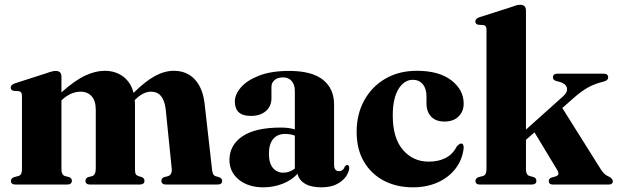

<svg xmlns="http://www.w3.org/2000/svg" viewBox="-20 -769 2574 800"><path d="M236 -449.5V-384Q291 -433.5 334.5 -453.8Q378 -474 415.5 -474Q461 -474 493 -450.2Q525 -426.5 536.5 -382Q585 -430 625.2 -452Q665.5 -474 704 -474Q759 -474 792.5 -437.2Q826 -400.5 833 -333L863.5 -63Q865.5 -39 878 -35L892.5 -31Q905.5 -26 905.5 -15.5Q905.5 0 886 0H672.5Q652.5 0 652.5 -16Q652.5 -26 663.5 -31L680 -35Q698 -41 695.5 -67L670.5 -312.5Q662.5 -387 609 -387Q577.5 -387 544.5 -355L541.5 -352Q542.5 -343 542.5 -333.5V-62Q542.5 -49 545.8 -43.5Q549 -38 556.5 -35.5L571 -31Q582 -26 582 -16Q582 0 561 0H356Q336 0 336 -16Q336 -26 347 -31L363.5 -35Q379 -40.5 379 -66V-312.5Q379 -348.5 362 -367.8Q345 -387 316 -387Q276 -387 239.5 -354L236 -351V-63.5Q236 -40.5 250.5 -35.5L268.5 -31Q279.5 -26 279.5 -16Q279.5 0 259 0H45.5Q25.5 0 25.5 -15.5Q25.5 -26 39 -31L58 -36Q71.5 -40.5 71.5 -62.5V-369.5Q71.5 -387 59.5 -389L36.5 -390.5Q24.5 -393.5 24.5 -404.5Q24.5 -415 41.5 -421.5L173.5 -464Q199 -473.5 212 -473.5Q236 -473.5 236 -449.5Z M936 -102.5Q936 -164 989.8 -200.8Q1043.5 -237.5 1150.5 -237.5Q1183.5 -237.5 1208.5 -230V-389Q1208.5 -416 1195.5 -431.2Q1182.5 -446.5 1159.5 -446.5Q1136.5 -446.5 1123.8 -435.2Q1111 -424 1111 -407.5V-359.5Q1111 -326.5 1087.8 -306.2Q1064.5 -286 1025 -286Q958.5 -286 958.5 -346Q958.5 -375.5 984 -405Q1009.5 -434.5 1059.8 -454Q1110 -473.5 1185 -473.5Q1279.5 -473.5 1325.8 -436.5Q1372 -399.5 1372 -334V-82.5Q1372 -56 1392.5 -56Q1410 -56 1417 -75.5Q1421 -81.5 1426 -81.5Q1435 -81.5 1435 -69.5Q1435 -54.5 1422.8 -35.5Q1410.5 -16.5 1385 -2.5Q1359.5 11.5 1319 11.5Q1275.5 11.5 1250.2 -4Q1225 -19.5 1220 -45Q1194.5 -17.5 1156.8 -3Q1119 11.5 1077.5 11.5Q1014.5 11.5 975.2 -20.5Q936 -52.5 936 -102.5ZM1100.5 -128.5Q1100.5 -89 1117.2 -69.2Q1134 -49.5 1160.5 -49.5Q1186.5 -49.5 1208.5 -66.5V-204Q1189.5 -211 1167.5 -211Q1136 -211 1118.2 -189.8Q1100.5 -168.5 1100.5 -128.5Z M1912 -337.5Q1912 -304.5 1890.5 -283.5Q1869 -262.5 1832 -262.5Q1796 -262.5 1776.5 -283Q1757 -303.5 1757 -339V-367.5Q1757 -400 1741.5 -418.2Q1726 -436.5 1700 -436.5Q1664 -436.5 1640.2 -397.8Q1616.5 -359 1616.5 -287.5Q1616.5 -193.5 1658.8 -144.5Q1701 -95.5 1766 -95.5Q1807 -95.5 1836.8 -110.8Q1866.5 -126 1883 -158.5Q1894.5 -171 1901.5 -171Q1912.5 -170.5 1912 -152.5Q1907 -105 1879.2 -68Q1851.5 -31 1805.5 -9.8Q1759.5 11.5 1700 11.5Q1632.5 11.5 1579.8 -16Q1527 -43.5 1496.5 -95.2Q1466 -147 1466 -219.5Q1466 -292.5 1497.2 -350Q1528.5 -407.5 1585 -440.8Q1641.5 -474 1717 -474Q1809.5 -474 1860.8 -434.2Q1912 -394.5 1912 -337.5Z M1980 0Q1961 0 1961 -15.5Q1961 -26 1974.5 -31L1993.5 -36Q2007 -40.5 2007 -63.5V-646Q2007 -662.5 1994.5 -664.5L1972.5 -666Q1960.5 -669 1960.5 -680Q1960.5 -691 1977 -697L2108.5 -739Q2123 -744.5 2131.2 -746.8Q2139.5 -749 2147.5 -749Q2171.5 -749 2171.5 -725V-229L2326 -367.5Q2346.5 -386 2342 -403.2Q2337.5 -420.5 2313 -427.5L2296 -432Q2284 -436 2284 -446.5Q2284 -462 2303 -462H2494.5Q2514 -462 2514 -447Q2514 -440.5 2509.5 -436Q2505 -431.5 2491.5 -428Q2458 -420 2430 -404.5Q2402 -389 2370 -360.5L2323 -319L2485 -61Q2493 -49 2500.2 -43Q2507.5 -37 2518.5 -32.5Q2533.5 -23.5 2533.5 -14Q2533.5 0 2515 0H2284Q2266.5 0 2266.5 -15Q2266.5 -24.5 2277.5 -29L2293.5 -33.5Q2304.5 -36.5 2306.5 -43.2Q2308.5 -50 2299.5 -64.5L2207 -217.5L2171.5 -186.5V-63.5Q2171.5 -41 2185.5 -36L2204 -31Q2215 -26 2215 -16Q2215 0 2195 0Z"/></svg>

Font: Fraunces 72pt
Style: Bold
Weight: 700
Version: Version 1.000;[b76b70a41]